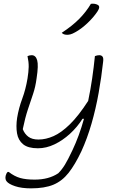

<svg xmlns="http://www.w3.org/2000/svg" viewBox="-20 -834 640 1054"><path d="M131 -526Q143 -531 154 -531Q176 -531 184 -503.5Q192 -476 181 -405Q175 -358 161.5 -318Q148 -278 133 -233Q118 -188 105 -125Q115 -99 135.5 -83.5Q156 -68 191 -68Q232 -68 274.5 -87Q317 -106 364 -152Q411 -198 464 -280Q477 -342 486 -404Q495 -466 501 -526Q514 -531 525 -531Q537 -531 543 -523Q549 -515 546 -494Q537 -411 521.5 -324Q506 -237 482.5 -155.5Q459 -74 427 -4Q392 70 356.5 115Q321 160 273 180Q225 200 150 200Q98 200 62.5 188Q27 176 16 161Q12 156 10.5 148.5Q9 141 11 131Q14 118 22 110H28Q59 134 90.5 143Q122 152 170 152Q248 152 300 117Q320 97 336.5 70Q353 43 378 -10Q396 -48 412 -91.5Q428 -135 441 -182H433Q404 -136 364 -99.5Q324 -63 279 -41.5Q234 -20 188 -20Q134 -20 107 -42Q80 -64 73.5 -102Q67 -140 74 -187Q83 -241 102 -292Q121 -343 131 -403Q137 -440 137.5 -467Q138 -494 131 -526ZM479 -813Q501 -816 517 -807Q533 -798 515 -771Q493 -738 459.5 -706.5Q426 -675 393 -657Q377 -648 367 -645.5Q357 -643 349 -643Q328 -643 319 -654Q377 -692 415 -730.5Q453 -769 479 -813Z"/></svg>

Font: Recursive Sn Csl St Lt
Style: Italic
Weight: 300
Italic angle: -15°
Version: Version 1.079;hotconv 1.0.112;makeotfexe 2.5.65598; ttfautoh